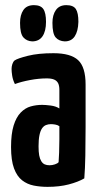

<svg xmlns="http://www.w3.org/2000/svg" viewBox="-20 -717 383 747"><path d="M165 10Q137 10 111.5 5Q86 0 66 -15.5Q46 -31 34.5 -62Q23 -93 23 -145Q23 -196 33 -228.5Q43 -261 60.5 -279Q78 -297 99.5 -303Q121 -309 144 -309Q156 -309 176.5 -306.5Q197 -304 211 -295Q211 -295 211 -307.5Q211 -320 211 -336.5Q211 -353 211 -367Q211 -384 206 -393.5Q201 -403 190.5 -407.5Q180 -412 162 -412Q131 -412 96.5 -405.5Q62 -399 38 -390Q30 -406 27.5 -422Q25 -438 25 -449Q25 -458 28 -467.5Q31 -477 37 -482Q49 -490 89 -500Q129 -510 188 -510Q255 -510 284 -483Q313 -456 313 -388V-339Q313 -282 313 -223Q313 -164 312 -112Q311 -60 308 -23Q284 -9 247.5 0.5Q211 10 165 10ZM173 -74Q183 -74 193.5 -77.5Q204 -81 208 -86Q209 -99 210 -123.5Q211 -148 211 -175.5Q211 -203 211 -226Q204 -231 194.5 -232.5Q185 -234 178 -234Q168 -234 159 -230.5Q150 -227 143.5 -217.5Q137 -208 133.5 -191Q130 -174 130 -148Q130 -126 132.5 -112.5Q135 -99 140.5 -90Q146 -81 154 -77.5Q162 -74 173 -74ZM105 -556Q84 -557 71 -571.5Q58 -586 58 -628Q58 -659 71 -678Q84 -697 112 -697Q138 -697 148.5 -682Q159 -667 159 -632Q159 -596 145.5 -576Q132 -556 105 -556ZM232 -556Q209 -557 196.5 -571.5Q184 -586 184 -628Q184 -659 197.5 -678Q211 -697 238 -697Q265 -697 275 -682Q285 -667 285 -632Q284 -596 271 -576Q258 -556 232 -556Z"/></svg>

Font: Yanone Kaffeesatz ExtraLight SemiBold
Style: Regular
Weight: 600
Version: Version 2.003